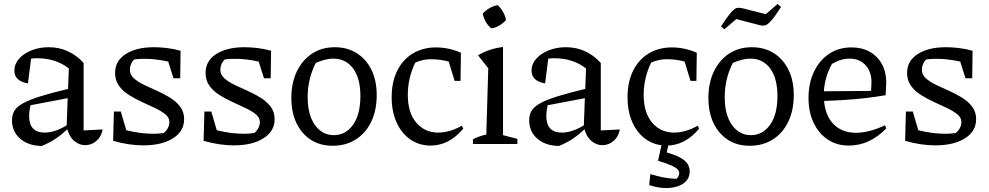

<svg xmlns="http://www.w3.org/2000/svg" viewBox="-20 -732 5029 976"><path d="M192 10Q124 9 82.5 -27Q41 -63 41 -121Q41 -148 53 -168.5Q65 -189 96 -206.5Q127 -224 182.5 -241.5Q238 -259 326 -280L330 -384Q264 -436 168 -436Q154 -436 138 -434L122 -308Q53 -320 53 -373Q53 -406 76.5 -433Q100 -460 140 -476Q180 -492 228 -492Q281 -492 326 -471Q371 -450 405 -412V-69L502 -74Q495 -37 470 -15.5Q445 6 413 6Q384 6 358.5 -14.5Q333 -35 322 -75Q294 -48 263 -27Q232 -6 192 10ZM128 -143Q128 -58 207 -58Q232 -58 260 -67Q288 -76 319 -95L324 -233L135 -197Q132 -183 130 -169Q128 -155 128 -143Z M555 -16 559 -165H594L622 -70Q658 -61 692.5 -56.5Q727 -52 761 -52Q774 -52 787 -53Q800 -54 813 -56Q826 -67 833.5 -81.5Q841 -96 841 -111Q841 -134 821 -150.5Q801 -167 769.5 -182Q738 -197 703 -213Q668 -229 636.5 -248.5Q605 -268 585 -295.5Q565 -323 565 -361Q565 -423 619.5 -457.5Q674 -492 762 -492Q793 -492 827.5 -488Q862 -484 898 -474L896 -334H862L835 -419Q772 -433 716 -433Q703 -433 690.5 -432.5Q678 -432 663 -430Q651 -419 645.5 -405Q640 -391 640 -377Q640 -353 660 -334.5Q680 -316 711.5 -301Q743 -286 778 -270.5Q813 -255 844.5 -235.5Q876 -216 896 -189.5Q916 -163 916 -126Q916 -64 858.5 -28.5Q801 7 709 7Q675 7 636 1.5Q597 -4 555 -16ZM790 -40Q792 -41 793 -41Z M1015 -16 1019 -165H1054L1082 -70Q1118 -61 1152.5 -56.5Q1187 -52 1221 -52Q1234 -52 1247 -53Q1260 -54 1273 -56Q1286 -67 1293.5 -81.5Q1301 -96 1301 -111Q1301 -134 1281 -150.5Q1261 -167 1229.5 -182Q1198 -197 1163 -213Q1128 -229 1096.5 -248.5Q1065 -268 1045 -295.5Q1025 -323 1025 -361Q1025 -423 1079.5 -457.5Q1134 -492 1222 -492Q1253 -492 1287.5 -488Q1322 -484 1358 -474L1356 -334H1322L1295 -419Q1232 -433 1176 -433Q1163 -433 1150.5 -432.5Q1138 -432 1123 -430Q1111 -419 1105.5 -405Q1100 -391 1100 -377Q1100 -353 1120 -334.5Q1140 -316 1171.5 -301Q1203 -286 1238 -270.5Q1273 -255 1304.5 -235.5Q1336 -216 1356 -189.5Q1376 -163 1376 -126Q1376 -64 1318.5 -28.5Q1261 7 1169 7Q1135 7 1096 1.5Q1057 -4 1015 -16ZM1250 -40Q1252 -41 1253 -41Z M1671 9Q1607 9 1560 -21.5Q1513 -52 1487 -106.5Q1461 -161 1461 -234Q1461 -311 1489 -369Q1517 -427 1566.5 -459.5Q1616 -492 1682 -492Q1746 -492 1794 -461.5Q1842 -431 1868.5 -376.5Q1895 -322 1895 -249Q1895 -171 1867 -113Q1839 -55 1788.5 -23Q1738 9 1671 9ZM1677 -45Q1737 -45 1774.5 -97.5Q1812 -150 1812 -244Q1812 -334 1775 -384Q1738 -434 1674 -434Q1635 -434 1585 -412Q1544 -331 1544 -239Q1544 -148 1581 -96.5Q1618 -45 1677 -45Z M2169 8Q2111 8 2066 -23Q2021 -54 1996 -109.5Q1971 -165 1971 -237Q1971 -316 1999.5 -373Q2028 -430 2079 -460.5Q2130 -491 2196 -491Q2261 -491 2323 -464L2321 -321H2291L2261 -419Q2218 -431 2170 -431Q2130 -431 2091 -414Q2053 -335 2053 -250Q2053 -159 2096 -108.5Q2139 -58 2208 -58Q2265 -58 2328 -93L2335 -78Q2263 8 2169 8Z M2384 0V-24Q2399 -32 2416 -38Q2433 -44 2452 -48L2462 -385L2410 -451Q2439 -468 2470.5 -478.5Q2502 -489 2537 -493V-45L2610 -26V0ZM2510 -706Q2526 -691 2537.5 -671Q2549 -651 2552 -630Q2538 -614 2518 -602Q2498 -590 2477 -588Q2443 -617 2434 -663Q2448 -679 2468 -690.5Q2488 -702 2510 -706Z M2821 10Q2753 9 2711.5 -27Q2670 -63 2670 -121Q2670 -148 2682 -168.5Q2694 -189 2725 -206.5Q2756 -224 2811.5 -241.5Q2867 -259 2955 -280L2959 -384Q2893 -436 2797 -436Q2783 -436 2767 -434L2751 -308Q2682 -320 2682 -373Q2682 -406 2705.5 -433Q2729 -460 2769 -476Q2809 -492 2857 -492Q2910 -492 2955 -471Q3000 -450 3034 -412V-69L3131 -74Q3124 -37 3099 -15.5Q3074 6 3042 6Q3013 6 2987.5 -14.5Q2962 -35 2951 -75Q2923 -48 2892 -27Q2861 -6 2821 10ZM2757 -143Q2757 -58 2836 -58Q2861 -58 2889 -67Q2917 -76 2948 -95L2953 -233L2764 -197Q2761 -183 2759 -169Q2757 -155 2757 -143Z M3368 8Q3310 8 3265 -23Q3220 -54 3195 -109.5Q3170 -165 3170 -237Q3170 -316 3198.5 -373Q3227 -430 3278 -460.5Q3329 -491 3395 -491Q3460 -491 3522 -464L3520 -321H3490L3460 -419Q3417 -431 3369 -431Q3329 -431 3290 -414Q3252 -335 3252 -250Q3252 -159 3295 -108.5Q3338 -58 3407 -58Q3464 -58 3527 -93L3534 -78Q3462 8 3368 8ZM3347 -14H3382L3369 43Q3431 60 3458.5 83Q3486 106 3486 139Q3486 176 3457.5 198Q3429 220 3382.5 223.5Q3336 227 3280 209L3286 153Q3322 164 3353 170Q3384 176 3418 177Q3425 173 3429 164Q3433 155 3433 148Q3433 131 3410.5 118Q3388 105 3325 85Z M3791 9Q3727 9 3680 -21.5Q3633 -52 3607 -106.5Q3581 -161 3581 -234Q3581 -311 3609 -369Q3637 -427 3686.5 -459.5Q3736 -492 3802 -492Q3866 -492 3914 -461.5Q3962 -431 3988.5 -376.5Q4015 -322 4015 -249Q4015 -171 3987 -113Q3959 -55 3908.5 -23Q3858 9 3791 9ZM3797 -45Q3857 -45 3894.5 -97.5Q3932 -150 3932 -244Q3932 -334 3895 -384Q3858 -434 3794 -434Q3755 -434 3705 -412Q3664 -331 3664 -239Q3664 -148 3701 -96.5Q3738 -45 3797 -45ZM3662 -583 3645 -598Q3678 -648 3696 -668.5Q3714 -689 3726.5 -691.5Q3739 -694 3754 -690L3873 -660L3933 -712L3950 -696Q3919 -648 3901 -627.5Q3883 -607 3870.5 -603.5Q3858 -600 3842 -604L3723 -635Z M4295 8Q4234 8 4188 -22.5Q4142 -53 4116 -107.5Q4090 -162 4090 -234Q4090 -309 4117.5 -367Q4145 -425 4194 -458Q4243 -491 4308 -491Q4388 -491 4436.5 -442Q4485 -393 4485 -312L4482 -248Q4429 -239 4380.5 -233.5Q4332 -228 4281 -224.5Q4230 -221 4169 -219Q4176 -141 4219 -99Q4262 -57 4331 -57Q4397 -57 4479 -95L4485 -79Q4400 8 4295 8ZM4209 -407Q4173 -342 4168 -268L4408 -270L4410 -314Q4410 -368 4379.5 -401Q4349 -434 4299 -434Q4254 -434 4209 -407Z M4581 -16 4585 -165H4620L4648 -70Q4684 -61 4718.5 -56.5Q4753 -52 4787 -52Q4800 -52 4813 -53Q4826 -54 4839 -56Q4852 -67 4859.5 -81.5Q4867 -96 4867 -111Q4867 -134 4847 -150.5Q4827 -167 4795.5 -182Q4764 -197 4729 -213Q4694 -229 4662.5 -248.5Q4631 -268 4611 -295.5Q4591 -323 4591 -361Q4591 -423 4645.5 -457.5Q4700 -492 4788 -492Q4819 -492 4853.5 -488Q4888 -484 4924 -474L4922 -334H4888L4861 -419Q4798 -433 4742 -433Q4729 -433 4716.5 -432.5Q4704 -432 4689 -430Q4677 -419 4671.5 -405Q4666 -391 4666 -377Q4666 -353 4686 -334.5Q4706 -316 4737.5 -301Q4769 -286 4804 -270.5Q4839 -255 4870.5 -235.5Q4902 -216 4922 -189.5Q4942 -163 4942 -126Q4942 -64 4884.5 -28.5Q4827 7 4735 7Q4701 7 4662 1.5Q4623 -4 4581 -16ZM4816 -40Q4818 -41 4819 -41Z"/></svg>

Font: Piazzolla
Style: Regular
Weight: 400
Designer: Juan Pablo del Peral
Foundry: Huerta Tipografica
Version: Version 1.330